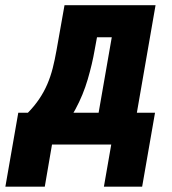

<svg xmlns="http://www.w3.org/2000/svg" viewBox="-80 -548 652 728"><path d="M164.6 -528.3H310.1L278.8 -357.9Q270 -306.6 252.7 -247.3Q235.4 -188 206.1 -133.8Q176.8 -79.6 132.1 -43Q87.4 -6.3 24.9 0H2L13.2 -118.7L24.9 -119.6Q50.8 -146 68.8 -172.9Q86.9 -199.7 99.4 -228.8Q111.8 -257.8 119.9 -289.6Q127.9 -321.3 134.3 -357.4ZM202.6 -528.3H509.8L418 0H272.9L343.8 -406.7H181.6ZM-10.7 -120.6H507.8L459 159.7H314L341.8 0H117.2L89.8 159.7H-59.6Z"/></svg>

Font: Roboto Condensed ExtraBold
Style: Italic
Weight: 800
Italic angle: -12°
Designer: Christian Robertson
Foundry: Google
Version: Version 3.008; 2023